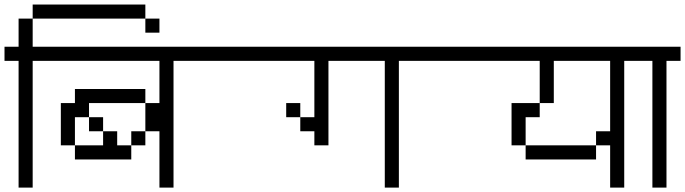

<svg xmlns="http://www.w3.org/2000/svg" viewBox="-20 -895 3040 852"><path d="M1000 -625V-687.5H0V-625H687.5V-437.5H625Q625 -437.5 625 -312.5H562.5V-250H500V-312.5H437.5V-250H312.5V-187.5H562.5V-250H625V-312.5H687.5Q687.5 -312.5 687.5 -62.5H750V-625ZM312.5 -250Q312.5 -250 312.5 -375H375V-312.5H437.5V-375H375V-437.5H625V-500H312.5V-437.5H250V-250Z M250 -625V-687.5H125Q125 -687.5 125 -812.5H62.5Q62.5 -812.5 62.5 -687.5H0V-625H62.5V-62.5H125V-625ZM687.5 -750V-812.5H625V-750ZM125 -812.5H625V-875H125Z M2000 -625V-687.5H1000V-625H1375Q1375 -625 1375 -375H1312.5V-312.5H1375V-250H1437.5Q1437.5 -250 1437.5 -625H1687.5V-62.5H1750V-625ZM1312.5 -375V-437.5H1250V-375Z M3000 -625V-687.5H2000V-625H2375V-437.5H2250V-250H2312.5V-187.5H2625V-250H2312.5Q2312.5 -250 2312.5 -375H2375V-437.5H2437.5V-625H2687.5V-312.5H2625V-250H2687.5V-62.5H2750V-625Z M3000 -625V-687.5H2750V-625H2875V-62.5H2937.5V-625Z"/></svg>

Font: CalcUnifontExMono
Style: Regular
Weight: 500
Version: Version 15.0.06